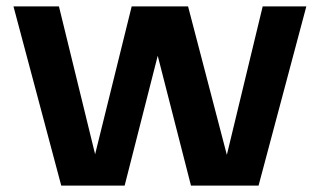

<svg xmlns="http://www.w3.org/2000/svg" viewBox="-20 -580 999 600"><path d="M22.1 -560H164.2L301.2 0H253L391.5 -560H567.7L714 0H665.7L800.9 -560H937.3L788 0H576.8L433.4 -560H512.2L369.5 0H171.4Z"/></svg>

Font: TASA Explorer VF
Style: Regular
Weight: 400
Designer: Weizhong Zhang
Foundry: Local Remote
Version: Version 1.000;Glyphs 3.2 (3192)